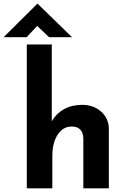

<svg xmlns="http://www.w3.org/2000/svg" viewBox="-75 -1033 689 1053"><path d="M522 -327V0H382V-275Q379 -339 318 -339Q270 -339 241 -294Q212 -249 212 -178V0H72V-789H209V-368Q233 -410 275.5 -434Q318 -458 376 -458Q438 -458 479.5 -421Q521 -384 522 -327ZM194 -829 129 -891 71 -829H-55L130 -1013H131L320 -829Z"/></svg>

Font: Josefin Sans
Style: Bold
Weight: 700
Designer: Santiago Orozco
Foundry: Typemade
Version: Version 2.000